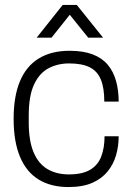

<svg xmlns="http://www.w3.org/2000/svg" viewBox="-20 -743 533 775"><path d="M256 12Q186 12 136.5 -18Q87 -48 61 -109.5Q35 -171 35 -263Q35 -354 60.5 -415Q86 -476 136.5 -507Q187 -538 261 -538Q316 -538 354 -523.5Q392 -509 415 -481.5Q438 -454 448.5 -416Q459 -378 459 -333H401Q401 -388 387 -422Q373 -456 342 -471.5Q311 -487 259 -487Q213 -487 176 -467.5Q139 -448 117.5 -402Q96 -356 96 -277V-249Q96 -175 115.5 -128.5Q135 -82 171.5 -60.5Q208 -39 258 -39Q312 -39 343.5 -57.5Q375 -76 388.5 -111Q402 -146 402 -193H459Q459 -153 448.5 -116.5Q438 -80 414.5 -51Q391 -22 352.5 -5Q314 12 256 12ZM128 -591 233 -723H290L396 -591H336L245 -704H278L188 -591Z"/></svg>

Font: Archivo SemiBold ExtraLight
Style: Regular
Weight: 250
Version: Version 2.001